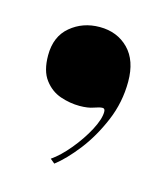

<svg xmlns="http://www.w3.org/2000/svg" viewBox="-55 -182 295 350"><g transform="rotate(15 92.0 -7.0)"><path d="M77.5 124.5 69 117.5Q85 106.5 101.8 86.2Q118.5 66 129.8 44.8Q141 23.5 141 10Q141 3.5 136.5 3.5Q131 3.5 120.8 7.2Q110.5 11 94.5 11Q76.5 11 58.2 4.8Q40 -1.5 27.8 -17.8Q15.5 -34 15.5 -63.5Q15.5 -99 38.5 -118.2Q61.5 -137.5 93.5 -137.5Q126.5 -137.5 147.8 -116Q169 -94.5 169 -54.5Q169 -15.5 154 20Q139 55.5 117.8 82.8Q96.5 110 77.5 124.5Z"/></g></svg>

Font: Imbue 100pt Black
Style: Regular
Weight: 900
Designer: Tyler Finck
Foundry: Etcetera Type Company
Version: Version 1.102; ttfautohint (v1.8.3)